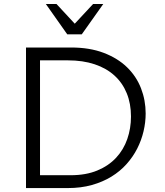

<svg xmlns="http://www.w3.org/2000/svg" viewBox="-20 -957 839 977"><path d="M112.3 -715.3H341.3Q436 -715.3 507.3 -688.2Q578.6 -661.1 626.2 -615Q673.8 -568.8 697.5 -507.8Q721.2 -446.8 721.2 -379.4Q721.2 -334.5 710.4 -288.8Q699.7 -243.2 678.2 -200.9Q656.7 -158.7 624 -122.1Q591.3 -85.4 547.1 -58.3Q502.9 -31.2 447.5 -15.6Q392.1 0 324.7 0H112.3ZM183.6 -65.4H339.8Q417.5 -65.4 475.1 -89.4Q532.7 -113.3 570.8 -154.3Q608.9 -195.3 627.7 -249.5Q646.5 -303.7 646.5 -364.3Q646.5 -429.7 625 -482.4Q603.5 -535.2 562.5 -572.5Q521.5 -609.9 461.7 -629.9Q401.9 -649.9 325.2 -649.9H183.6ZM505.4 -936.5 396 -782.2H322.3L213.4 -936.5H267.6L360.4 -836.4L453.6 -936.5Z"/></svg>

Font: Proza Libre
Style: Light
Weight: 300
Designer: Jasper de Waard
Foundry: Jasper de Waard
Version: Version 1.000; ttfautohint (v1.4.1.8-43bc)